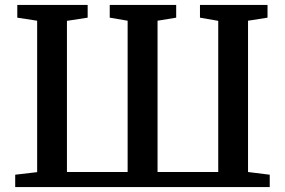

<svg xmlns="http://www.w3.org/2000/svg" viewBox="-20 -763 1162 783"><path d="M42 0V-50.5L131.5 -61V-678.5L50.5 -691V-743H337.5V-691L253 -678V-61.5H500.5V-678.5L427.5 -691V-743H698.5V-691L622.5 -678.5V-61.5H870V-678L795.5 -691V-743H1071V-691L991.5 -678.5V-61.5L1080 -50.5V0Z"/></svg>

Font: Merriweather 28pt SemiBold
Style: Regular
Weight: 600
Version: Version 2.100